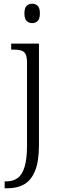

<svg xmlns="http://www.w3.org/2000/svg" viewBox="-20 -770 333 1030"><path d="M5 240V203H14Q49 203 74 185.5Q99 168 112 125Q125 82 125 9V-431Q125 -465 117 -480Q109 -495 92.5 -499.5Q76 -504 50 -504H40V-536H189V8Q189 97 167.5 148Q146 199 108.5 219.5Q71 240 21 240ZM153 -646Q135 -646 123 -657.5Q111 -669 111 -698Q111 -728 123 -739Q135 -750 153 -750Q170 -750 182 -739Q194 -728 194 -698Q194 -669 182 -657.5Q170 -646 153 -646Z"/></svg>

Font: Noto Serif Thai Light
Style: Regular
Weight: 300
Version: Version 2.001